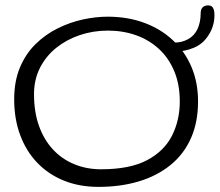

<svg xmlns="http://www.w3.org/2000/svg" viewBox="-20 -660 836 731"><path d="M354.5 51.5Q282.5 51.5 223.5 27.8Q164.5 4 122 -40.2Q79.5 -84.5 56.8 -145.8Q34 -207 34 -282Q34 -351 56 -403.2Q78 -455.5 115.5 -492.2Q153 -529 199.5 -552Q246 -575 295.2 -585.8Q344.5 -596.5 390 -596.5Q466 -596.5 529 -573.2Q592 -550 638 -507Q684 -464 709 -405Q734 -346 734 -274Q734 -194.5 707 -133.8Q680 -73 629.2 -31.8Q578.5 9.5 509 30.5Q439.5 51.5 354.5 51.5ZM364.5 -15.5Q474.5 -15.5 540 -50.2Q605.5 -85 635 -143.8Q664.5 -202.5 664.5 -273.5Q664.5 -339 643.2 -389.5Q622 -440 584.5 -474.2Q547 -508.5 497.5 -526Q448 -543.5 391 -543.5Q335 -543.5 284.2 -526.5Q233.5 -509.5 194.2 -478Q155 -446.5 132.2 -401.8Q109.5 -357 109.5 -301.5Q109.5 -233.5 128.5 -180.5Q147.5 -127.5 181.8 -90.8Q216 -54 262.8 -34.8Q309.5 -15.5 364.5 -15.5ZM645.5 -463.5Q635 -463.5 630 -468Q625 -472.5 625 -481.5Q625 -486.5 629 -492.2Q633 -498 645.5 -498Q672.5 -498 696 -510.8Q719.5 -523.5 732 -549.5Q737.5 -561.5 740.8 -576.8Q744 -592 744 -609.5Q744 -624.5 751.5 -632Q759 -639.5 772.5 -639.5Q781 -639.5 786.2 -635.5Q791.5 -631.5 794 -623.2Q796.5 -615 796.5 -603Q796.5 -579.5 790 -559.8Q783.5 -540 772.5 -524Q752 -492 717 -477.8Q682 -463.5 645.5 -463.5Z"/></svg>

Font: Gluten ExtraLight
Style: Regular
Weight: 250
Designer: Tyler Finck
Foundry: Etcetera Type Company
Version: Version 1.300